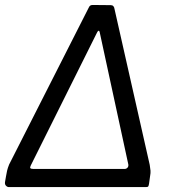

<svg xmlns="http://www.w3.org/2000/svg" viewBox="-22 -763 696 783"><path d="M-1.5 -21.1 2.6 -44.6Q4.6 -57 7 -67.2Q9.4 -77.5 15.2 -92.1L339.7 -731.5Q342.5 -738.2 346.3 -740.4Q350.1 -742.7 355.8 -742.7L429.9 -742Q443.2 -742 445.3 -725L588.6 -90.6Q591.1 -76 591.8 -66.7Q592.4 -57.5 590.4 -47.1L585.8 -13.8Q584.5 -5.8 582.6 -2.9Q580.7 0 572.7 0H14.3Q7.8 0 2.4 -5.6Q-3.1 -11.2 -1.5 -21.1ZM112.4 -74.2H487.6Q493.4 -74.2 497.9 -79.1Q502.4 -84.1 501.4 -91.9L385.5 -627.3Q383.5 -639.6 379.4 -637.4Q375.3 -635.2 370 -622.8L103.4 -88Q99.4 -79.9 102 -77Q104.6 -74.2 112.4 -74.2Z"/></svg>

Font: Libre Franklin Thin
Style: Italic
Weight: 100
Italic angle: -8°
Designer: Pablo Impallari, Rodrigo Fuenzalida, Nhung Nguyen
Foundry: Impallari Type
Version: Version 3.000